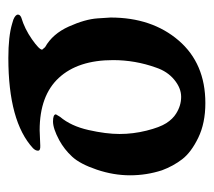

<svg xmlns="http://www.w3.org/2000/svg" viewBox="-46 -446 512 460"><g transform="rotate(-90 210.0 -216.0)"><path d="M128 -377Q102 -376 90.5 -375.5Q79 -375 79 -381Q79 -387 85 -393Q149 -452 301 -452Q353 -452 383 -443L393 -440Q405 -435 405 -429Q405 -424 398 -421Q371 -413 346 -395.5Q321 -378 321 -371L327 -364Q359 -346 376.5 -307Q394 -268 396 -238L398 -207Q398 -108 343 -44Q288 20 193 20Q145 20 110 3Q75 -14 58.5 -35.5Q42 -57 32 -84Q20 -121 20 -160.5Q20 -200 33.5 -240Q47 -280 64.5 -299Q82 -318 104 -330Q132 -345 149 -345Q166 -345 166 -338L160 -328Q138 -302 128.5 -260Q119 -218 119 -185.5Q119 -153 127 -121Q135 -89 145 -73.5Q155 -58 168 -50Q187 -38 208 -38Q229 -38 249 -54.5Q269 -71 278 -98Q296 -148 296 -201Q296 -285 253.5 -331Q211 -377 128 -377Z"/></g></svg>

Font: Aladin
Style: Regular
Weight: 400
Designer: Angel Koziupa and Alejandro Paul
Foundry: Angel Koziupa and Alejandro Paul
Version: Version 1.000